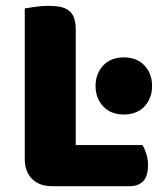

<svg xmlns="http://www.w3.org/2000/svg" viewBox="-20 -636 567 659"><path d="M158 3Q115 3 90 -22Q65 -47 65 -90V-607Q76 -609 100 -612.5Q124 -616 146 -616Q169 -616 186.5 -612.5Q204 -609 216 -600Q228 -591 234 -575Q240 -559 240 -533V-138H469Q476 -127 482 -108.5Q488 -90 488 -70Q488 -30 471 -13.5Q454 3 426 3ZM308 -341Q308 -383 334 -411Q360 -439 405 -439Q450 -439 476 -411Q502 -383 502 -341Q502 -299 476 -271Q450 -243 405 -243Q360 -243 334 -271Q308 -299 308 -341Z"/></svg>

Font: Baloo Tammudu
Style: Regular
Weight: 400
Designer: Omkar Shende and Ek Type
Foundry: Ek Type
Version: Version 1.443;PS 1.000;hotconv 16.6.51;makeotf.lib2.5.65220;